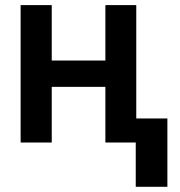

<svg xmlns="http://www.w3.org/2000/svg" viewBox="-20 -550 694 741"><path d="M179.7 -316.4H386.7V-530.3H505.9V-92.8H626V170.9H503.9V0H386.7V-214.8H179.7V0H59.6V-530.3H179.7Z"/></svg>

Font: Pretendard GOV SemiBold
Style: Regular
Weight: 600
Designer: Base glyphs from Inter by Rasmus Andersson; Hangeul glyphs from Noto Sans CJK(Source Han Sans) by Jang Soo-young and Kan
Foundry: Kil Hyung-jin
Version: Version 1.309